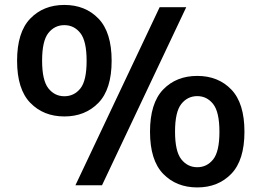

<svg xmlns="http://www.w3.org/2000/svg" viewBox="-20 -770 1088 798"><path d="M247.5 -286Q161 -286 106 -342.5Q51 -399 51 -517.5Q51 -636 105.8 -692.8Q160.5 -749.5 247.5 -749.5Q334.5 -749.5 389.2 -692.8Q444 -636 444 -517.5Q444 -399 389 -342.5Q334 -286 247.5 -286ZM293.5 0 643.5 -740H754L404 0ZM247.5 -370Q288 -370 314 -402.2Q340 -434.5 340 -517Q340 -599.5 314 -632.5Q288 -665.5 247.5 -665.5Q207 -665.5 181 -632.8Q155 -600 155 -518Q155 -436 181 -403Q207 -370 247.5 -370ZM800 9Q713 9 658.2 -47.5Q603.5 -104 603.5 -222.5Q603.5 -341 658 -397.8Q712.5 -454.5 800 -454.5Q887 -454.5 941.5 -397.8Q996 -341 996 -222.5Q996 -104 941.2 -47.5Q886.5 9 800 9ZM800 -75Q840 -75 866 -107.5Q892 -140 892 -222Q892 -304.5 866 -337.5Q840 -370.5 800 -370.5Q759.5 -370.5 733.5 -337.8Q707.5 -305 707.5 -223Q707.5 -141 733.5 -108Q759.5 -75 800 -75Z"/></svg>

Font: Encode Sans Semi Expanded SemiBold
Style: Regular
Weight: 600
Width: 6
Designer: Multiple Designers
Foundry: Impallari Type
Version: Version 3.000; ttfautohint (v1.8.3) -l 8 -r 50 -G 200 -x 14 